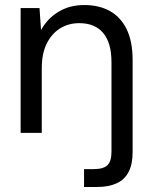

<svg xmlns="http://www.w3.org/2000/svg" viewBox="-20 -528 604 763"><path d="M62 0V-496H137L143 -410H144Q169 -455 213 -481.5Q257 -508 315 -508Q373 -508 416 -484.5Q459 -461 483 -412.5Q507 -364 507 -290V77Q507 125 491 155.5Q475 186 443.5 200.5Q412 215 366 215H314V144H353Q391 144 407 128.5Q423 113 423 75V-281Q423 -358 390 -397Q357 -436 295 -436Q252 -436 218.5 -415Q185 -394 165.5 -354.5Q146 -315 146 -257V0Z"/></svg>

Font: DM Sans 28pt
Style: Regular
Weight: 400
Version: Version 4.004;gftools[0.9.30]